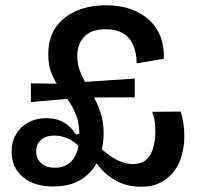

<svg xmlns="http://www.w3.org/2000/svg" viewBox="-20 -694 754 728"><path d="M181 13Q108 13 66 -23.5Q24 -60 24 -118Q24 -156 40.5 -184.5Q57 -213 87 -229.5Q117 -246 156 -246Q195 -246 222.5 -229.5Q250 -213 268 -184L283 -187V-136Q259 -160 234.5 -170Q210 -180 186 -180Q153 -180 135 -163Q117 -146 117 -120Q117 -93 136 -75.5Q155 -58 188 -58Q219 -58 240 -73Q261 -88 271 -116Q281 -144 281 -180Q281 -225 269 -256.5Q257 -288 239.5 -313Q222 -338 204.5 -362.5Q187 -387 175 -416.5Q163 -446 163 -488Q163 -551 192.5 -592Q222 -633 271.5 -653.5Q321 -674 382 -674Q434 -674 475.5 -659.5Q517 -645 546 -618Q575 -591 589 -554Q603 -517 601 -471L498 -454Q498 -492 486 -521Q474 -550 448.5 -566.5Q423 -583 381 -583Q325 -583 299 -554.5Q273 -526 273 -482Q273 -451 283 -425Q293 -399 308 -374Q323 -349 338 -321.5Q353 -294 363 -261.5Q373 -229 373 -187Q373 -148 362 -112Q351 -76 328 -48Q305 -20 269 -3.5Q233 13 181 13ZM97 -307V-378L255 -376L258 -321ZM515 14Q464 14 426.5 -5.5Q389 -25 365 -51.5Q341 -78 329 -99L316 -105L335 -155Q346 -146 361.5 -132Q377 -118 396.5 -104Q416 -90 438.5 -81Q461 -72 483 -72Q518 -72 536.5 -90.5Q555 -109 562 -137.5Q569 -166 569 -194Q569 -207 568 -220.5Q567 -234 564 -246.5Q561 -259 557 -270L665 -271Q672 -250 675.5 -225.5Q679 -201 679 -179Q679 -143 670 -108Q661 -73 641 -46Q621 -19 590 -2.5Q559 14 515 14ZM267 -324 264 -381 491 -396V-325Z"/></svg>

Font: Bricolage Grotesque 48pt Condensed ExtraBold Medium
Style: Regular
Weight: 500
Version: Version 1.000;gftools[0.9.30]